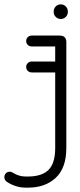

<svg xmlns="http://www.w3.org/2000/svg" viewBox="-62 -673 368 880"><path d="M84 -341Q73 -341 65.5 -348Q58 -355 58 -366Q58 -377 65.5 -384Q73 -391 84 -391H191V-460H84Q73 -460 65.5 -467Q58 -474 58 -485Q58 -496 65.5 -503Q73 -510 84 -510H211Q242 -510 242 -480V5Q242 97 193.5 142Q145 187 67 187H55Q33 187 10.5 180Q-12 173 -31 160Q-42 152 -42 139Q-42 128 -35 121Q-28 114 -17 114Q-11 114 -4 118Q24 136 55 136H67Q129 136 160 106Q191 76 191 5V-341ZM184 -620Q184 -634 193.5 -643.5Q203 -653 217 -653Q230 -653 239.5 -643.5Q249 -634 249 -620V-618Q249 -605 239.5 -595.5Q230 -586 217 -586Q203 -586 193.5 -595.5Q184 -605 184 -618Z"/></svg>

Font: Libertine Sup
Style: Regular
Weight: 400
Designer: Bastien Sozeau
Foundry: NBR — Bastien Sozeau
Version: Version 2.003; ttfautohint (v1.8.4.7-5d5b);gftools[0.9.33]